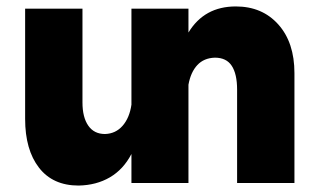

<svg xmlns="http://www.w3.org/2000/svg" viewBox="-20 -568 992 596"><path d="M894 -341V0H716V-290Q716 -338 699.5 -363.5Q683 -389 647 -389Q613 -388 592.5 -366Q572 -344 565 -305V0H388V-90Q363 -42 321 -17.5Q279 7 224 8Q144 8 101 -47.5Q58 -103 58 -199V-541H236V-250Q236 -204 254 -178Q272 -152 306 -152Q339 -153 360.5 -177.5Q382 -202 388 -243V-541H565V-467Q614 -548 712 -548Q794 -548 844 -492Q894 -436 894 -341Z"/></svg>

Font: Montserrat arm2
Style: Bold
Weight: 700
Designer: Julieta Ulanovsky
Foundry: Julieta Ulanovsky
Version: Version 6.000